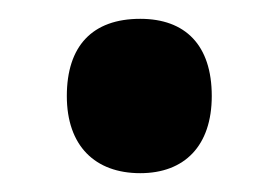

<svg xmlns="http://www.w3.org/2000/svg" viewBox="-20 -173 295 204"><path d="M51 -71C51 -18 81 11 129 11C176 11 205 -18 205 -71C205 -125 177 -153 129 -153C78 -153 51 -124 51 -71Z"/></svg>

Font: Noto Sans Armenian ExtraCondensed
Style: Regular
Weight: 400
Width: 2
Designer: Monotype Design Team
Foundry: Monotype Imaging Inc.
Version: Version 2.008